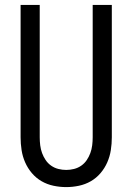

<svg xmlns="http://www.w3.org/2000/svg" viewBox="-20 -755 540 783"><path d="M250 8Q224 8 198 2.5Q172 -3 149.5 -16Q127 -29 110 -49Q93 -69 82.5 -93Q72 -117 68 -143Q64 -169 64 -195V-735H142V-195Q142 -179 144 -162.5Q146 -146 151.5 -131Q157 -116 166 -102.5Q175 -89 188.5 -79.5Q202 -70 218 -66Q234 -62 250 -62Q266 -62 282 -66Q298 -70 311.5 -79.5Q325 -89 334 -102.5Q343 -116 348.5 -131Q354 -146 356 -162.5Q358 -179 358 -195V-735H436V-195Q436 -169 432 -143Q428 -117 417.5 -93Q407 -69 390 -49Q373 -29 350.5 -16Q328 -3 302 2.5Q276 8 250 8Z"/></svg>

Font: Iosevka Algr
Style: Regular
Weight: 400
Monospace: yes
Designer: Belleve Invis
Foundry: Belleve Invis
Version: Version 26.0.2; ttfautohint (v1.8.3)